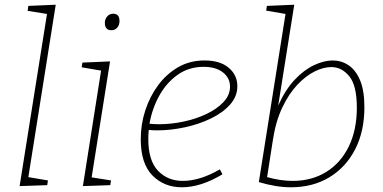

<svg xmlns="http://www.w3.org/2000/svg" viewBox="-20 -786 1620 813"><path d="M63 2 179 -727 97 -740 100 -761 216 -766 100 -36 183 -22 180 -2Z M331 2 408 -487 326 -501 329 -521 446 -526 368 -35 450 -22 447 -2ZM452 -658Q424 -658 424 -689Q424 -705 434 -716.5Q444 -728 459 -728Q486 -728 486 -697Q486 -680 476.5 -669Q467 -658 452 -658Z M750 7Q675 7 625.5 -43Q576 -93 576 -197Q576 -259 595 -318Q614 -377 649.5 -425Q685 -473 734.5 -501.5Q784 -530 846 -530Q912 -530 948.5 -499Q985 -468 985 -421Q985 -378 954.5 -343.5Q924 -309 873.5 -284.5Q823 -260 763 -247Q703 -234 645 -234Q635 -234 626.5 -234.5Q618 -235 610 -236Q608 -216 608 -197Q608 -106 649 -63Q690 -20 754 -20Q827 -20 911 -69L922 -48Q831 7 750 7ZM842 -503Q780 -503 732.5 -469.5Q685 -436 654.5 -381Q624 -326 613 -262Q633 -260 654 -260Q704 -260 756.5 -271Q809 -282 853.5 -303Q898 -324 926 -353.5Q954 -383 954 -419Q954 -456 924 -479.5Q894 -503 842 -503Z M1076 -15 1189 -727 1107 -741 1110 -761 1226 -766 1158 -339Q1188 -406 1227.5 -448Q1267 -490 1309.5 -510Q1352 -530 1389 -530Q1425 -530 1455.5 -510Q1486 -490 1504.5 -446.5Q1523 -403 1523 -332Q1523 -230 1484 -154Q1445 -78 1375 -35.5Q1305 7 1212 7Q1149 7 1076 -15ZM1135 -190 1111 -36Q1168 -20 1219 -20Q1300 -20 1361.5 -58Q1423 -96 1457 -166Q1491 -236 1491 -330Q1491 -424 1459 -463Q1427 -502 1383 -502Q1350 -502 1312.5 -483.5Q1275 -465 1239 -427Q1203 -389 1175 -330Q1147 -271 1135 -190Z"/></svg>

Font: Bitter ExtraLight
Style: Italic
Weight: 200
Italic angle: -9°
Designer: Sol Matas, and Bitter project Authors
Foundry: Sol Matas
Version: Version 2.001